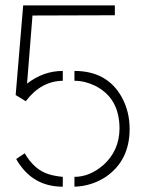

<svg xmlns="http://www.w3.org/2000/svg" viewBox="-20 -704 548 724"><path d="M39.1 -345.7 67.4 -683.6H413.1V-646.5L102.5 -645.5L82 -388.7Q143.6 -436.5 216.8 -436.5V-399.4Q134.8 -398.4 77.1 -322.3ZM260.7 0V-37.1Q318.4 -37.1 370.1 -82Q429.7 -135.7 430.7 -218.8Q430.7 -335 337.9 -380.9Q299.8 -399.4 260.7 -399.4V-436.5Q384.8 -436.5 439.5 -336.9Q468.8 -283.2 468.8 -217.8Q468.8 -98.6 378.9 -37.1Q325.2 -2 260.7 0ZM41 -104.5 73.2 -126Q109.4 -63.5 164.1 -46.9Q186.5 -40 216.8 -37.1V0Q117.2 0 59.6 -76.2Q48.8 -89.8 41 -104.5Z"/></svg>

Font: Post No Bills Colombo
Style: Light
Weight: 400
Designer: Kosala Senevirathne, Siva Puranthara, Lasantha Premarathna, Tharique Azeez
Foundry: Mooniak
Version: Version 1.220 ; ttfautohint (v1.5)